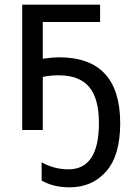

<svg xmlns="http://www.w3.org/2000/svg" viewBox="-20 -556 553 821"><path d="M408 -536V-462H163V-305Q207 -311 232 -311Q494 -311 494 -29Q494 109 434 177Q374 245 278 245Q208 245 158 216V138Q211 168 273 168Q403 168 403 -30Q403 -135 361 -184.5Q319 -234 230 -234Q194 -234 163 -227V0H75V-536Z"/></svg>

Font: Advent Sans Logo
Style: Regular
Weight: 400
Designer: Types & Symbols
Foundry: Types & Symbols
Version: Version 1.002